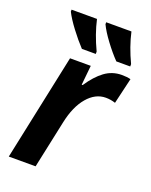

<svg xmlns="http://www.w3.org/2000/svg" viewBox="-143 -844 727 922"><g transform="rotate(20 220.0 -383.0)"><path d="M133 -544H239L229 -444H234Q269 -497 307.5 -525.5Q346 -554 395 -554Q422 -554 440 -549L409 -417Q385 -425 360 -425Q307 -425 266 -377Q225 -329 207 -244L155 0H18ZM60 -756V-766H190Q206 -694 242 -618V-606H171Q140 -639 108 -681.5Q76 -724 60 -756ZM237 -756V-766H366Q382 -694 418 -618V-606H347Q316 -638 284 -681Q252 -724 237 -756Z"/></g></svg>

Font: Noto Sans Display
Style: Bold Italic
Weight: 700
Italic angle: -12°
Designer: Monotype Design team
Foundry: Monotype Imaging Inc.
Version: Version 1.000